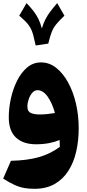

<svg xmlns="http://www.w3.org/2000/svg" viewBox="-20 -897 550 1208"><path d="M283.7 -622.6 204.6 -610.8Q195.8 -651.9 188.7 -677.7Q181.6 -703.6 171.4 -721.9Q161.1 -740.2 144.8 -757.6Q128.4 -774.9 101.1 -798.3L147 -877.4Q173.8 -849.6 191.9 -825.9Q210 -802.2 222.2 -776.9Q234.4 -751.5 243.2 -717.8Q252.9 -750 265.4 -774.7Q277.8 -799.3 295.9 -823.5Q314 -847.7 339.8 -877.4L385.3 -798.3Q350.6 -765.6 332.5 -742.7Q314.5 -719.7 304.4 -693.1Q294.4 -666.5 283.7 -622.6ZM195.8 291Q162.6 291 133.1 285.9Q103.5 280.8 71.8 266.6Q40 252.4 0 226.6L48.8 114.7Q153.8 112.3 226.6 91.1Q299.3 69.8 356.4 26.9Q356.4 7.3 355 -16.1Q326.2 -3.9 288.8 3.4Q251.5 10.7 207.5 10.7Q125 10.7 80.1 -31.7Q35.2 -74.2 35.2 -158.7Q35.2 -216.8 48.6 -277.6Q62 -338.4 87.9 -389.9Q113.8 -441.4 151.4 -472.9Q189 -504.4 237.8 -504.4Q290 -504.4 333.3 -470.5Q376.5 -436.5 408.4 -378.4Q440.4 -320.3 457.8 -245.8Q475.1 -171.4 475.1 -89.8Q475.1 -11.2 459.2 57.6Q443.4 126.5 409.4 179Q375.5 231.4 322.8 261.2Q270 291 195.8 291ZM325.7 -186Q308.1 -250 279.3 -289.8Q250.5 -329.6 215.8 -329.6Q197.3 -329.6 182.9 -313Q168.5 -296.4 160.4 -272.5Q152.3 -248.5 152.3 -226.1Q152.3 -195.8 173.6 -186.3Q194.8 -176.8 229.5 -176.8Q253.4 -176.8 278.8 -179.4Q304.2 -182.1 325.7 -186Z"/></svg>

Font: Pinar-DS1-FD ExtraBold
Style: Regular
Weight: 800
Designer: Amin Abedi
Version: Version 2.000